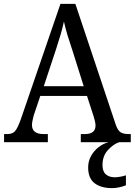

<svg xmlns="http://www.w3.org/2000/svg" viewBox="-20 -734 695 991"><path d="M1 0V-42H18Q44 -42 57.5 -57Q71 -72 88 -120L292 -714H369L577 -92Q587 -62 601.5 -52Q616 -42 644 -42H655V0H397V-42H418Q473 -42 473 -86Q473 -95 470.5 -106.5Q468 -118 464 -131L429 -239H188L154 -138Q151 -126 148 -112.5Q145 -99 145 -89Q145 -42 205 -42H227V0ZM206 -289H412L355 -470Q340 -514 328.5 -552Q317 -590 310 -623Q303 -590 293 -556Q283 -522 269 -479ZM559 237Q501 237 468 211.5Q435 186 435 130Q435 98 450 71Q465 44 489 25.5Q513 7 540 0H595Q565 10 537 40.5Q509 71 509 118Q509 151 526.5 166Q544 181 572 181Q597 181 630 171V222Q615 229 594.5 233Q574 237 559 237Z"/></svg>

Font: Noto Serif Lao SemCond
Style: Regular
Weight: 400
Width: 4
Designer: Monotype Design Team
Foundry: Monotype Imaging Inc.
Version: Version 2.004; ttfautohint (v1.8.4.7-5d5b)